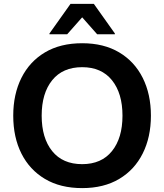

<svg xmlns="http://www.w3.org/2000/svg" viewBox="-20 -954 843 986"><path d="M48 -360Q48 -470 90 -554Q132 -638 211 -685Q290 -732 402 -732Q513 -732 592 -685Q671 -638 713 -554Q755 -470 755 -360Q755 -250 713 -166Q671 -82 592 -35Q513 12 402 12Q290 12 211 -35Q132 -82 90 -165.5Q48 -249 48 -360ZM194 -360Q194 -245 248 -178Q302 -111 402 -111Q501 -111 555 -178Q609 -245 609 -360Q609 -475 555 -542Q501 -609 402 -609Q302 -609 248 -542Q194 -475 194 -360ZM234 -778V-782L342 -934H462L570 -782V-778H479L402 -865L325 -778Z"/></svg>

Font: Kufam SemiBold
Style: Regular
Weight: 600
Designer: Wael Morcos, Artur Schmal
Foundry: Original Type
Version: Version 1.300; ttfautohint (v1.8.3)